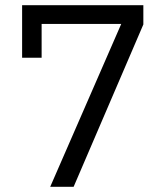

<svg xmlns="http://www.w3.org/2000/svg" viewBox="-20 -718 640 738"><path d="M173 0 446 -626H140V-496H65V-698H531V-624L263 0Z"/></svg>

Font: PlemolJP35 Console
Style: Regular
Weight: 400
Version: v2.0.3; ttfautohint (v1.8.4.7-5d5b-dirty) -l 6 -r 45 -G 200 